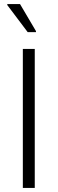

<svg xmlns="http://www.w3.org/2000/svg" viewBox="-20 -930 285 950"><path d="M93 -688H152V0H93ZM16 -905V-910H79L158 -776V-771H117Z"/></svg>

Font: Saira SemiCondensed Light
Style: Regular
Weight: 300
Width: 4
Designer: Hector Gatti with collaboration of the Omnibus-Type team
Foundry: Omnibus-Type
Version: Version 0.072; ttfautohint (v1.8)